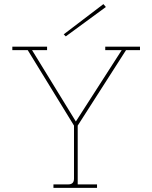

<svg xmlns="http://www.w3.org/2000/svg" viewBox="-20 -914 741 934"><path d="M240 0V-17H312Q340 -17 340 -45V-303L115 -670H40V-687H209V-670H136L349 -323L572 -670H492V-687H661V-670H593L358 -303V-17H452V0ZM300 -737 290 -747 483 -894 495 -880Z"/></svg>

Font: Grandiflora One
Style: Regular
Weight: 400
Designer: Haesung Cho
Foundry: JAMO
Version: Version 1.000; ttfautohint (v1.8.4.7-5d5b);gftools[0.9.28]